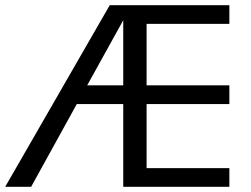

<svg xmlns="http://www.w3.org/2000/svg" viewBox="-37 -720 968 740"><path d="M-17 0 386 -700H847V-628H528V-391H847V-319H528V-72H847V0H438V-319H259L83 0ZM299 -391H438V-642Z"/></svg>

Font: Hedvig Letters Sans
Style: Regular
Weight: 400
Designer: Alexander Örn & Tor Weibull
Foundry: Kanon Foundry
Version: Version 1.000; ttfautohint (v1.8.4.7-5d5b)